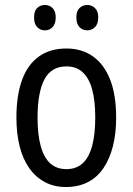

<svg xmlns="http://www.w3.org/2000/svg" viewBox="-20 -742 533 772"><path d="M447 -269Q447 -205 434 -154Q421 -103 396 -66Q371 -29 333 -9.5Q295 10 245 10Q198 10 161 -9.5Q124 -29 98 -65.5Q72 -102 59 -153.5Q46 -205 46 -269Q46 -358 68.5 -420Q91 -482 136 -514.5Q181 -547 247 -547Q309 -547 354 -515Q399 -483 423 -421.5Q447 -360 447 -269ZM131 -269Q131 -202 143.5 -155.5Q156 -109 181.5 -85.5Q207 -62 247 -62Q287 -62 312.5 -85.5Q338 -109 350.5 -155.5Q363 -202 363 -269Q363 -337 350.5 -382.5Q338 -428 312.5 -451.5Q287 -475 247 -475Q186 -475 158.5 -422.5Q131 -370 131 -269ZM117 -672Q117 -698 129.5 -710Q142 -722 161 -722Q179 -722 191.5 -709.5Q204 -697 204 -672Q204 -646 191.5 -633Q179 -620 161 -620Q142 -620 129.5 -633Q117 -646 117 -672ZM287 -672Q287 -698 300 -710Q313 -722 331 -722Q349 -722 362 -709.5Q375 -697 375 -672Q375 -646 362 -633Q349 -620 331 -620Q312 -620 299.5 -633Q287 -646 287 -672Z"/></svg>

Font: Noto Sans Arabic Condensed
Style: Regular
Weight: 400
Width: 3
Designer: Monotype Design Team, Nadine Chahine, Nizar Qandah and Khaled Hosny
Foundry: Monotype Imaging Inc.
Version: Version 2.012